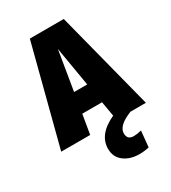

<svg xmlns="http://www.w3.org/2000/svg" viewBox="-246 -809 1048 1176"><g transform="rotate(-30 277.5 -221.5)"><path d="M366 95Q366 140 411 140Q434 140 466 132L455 245Q421 253 387 253Q321 253 278 220Q235 187 235 129Q235 27 364 -32L346 -137H206L183 0H-22L158 -696H398L577 0H468Q366 40 366 95ZM229 -277H322L275 -555Z"/></g></svg>

Font: Fira Sans Condensed Black
Style: Regular
Weight: 900
Width: 3
Designer: Carrois Corporate & Edenspiekermann AG
Foundry: Carrois Corporate GbR & Edenspiekermann AG
Version: Version 4.203